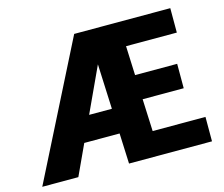

<svg xmlns="http://www.w3.org/2000/svg" viewBox="-100 -845 1141 979"><g transform="rotate(-15 470.0 -355.5)"><path d="M903.8 0H465.8L459 -160.6H272.5L198.2 0H7.8L366.7 -710.9H874V-582H606L612.3 -427.7H834.5V-298.8H617.7L625 -128.9H903.8ZM333.5 -292.5H453.6L443.4 -529.8Z"/></g></svg>

Font: Sadagaat-English
Style: Regular
Weight: 900
Designer: Ahmed alsheikh
Foundry: Ahmed alsheikh Design
Version: Version 2.137;January 17, 2018;FontCreator 11.0.0.2408 64-bi